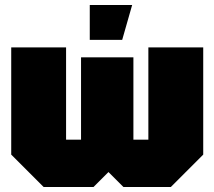

<svg xmlns="http://www.w3.org/2000/svg" viewBox="-20 -750 860 770"><path d="M515 -520V-190H575V-560H795V-130L665 0H475L415 -60L355 0H155L25 -130V-560H245V-190H305V-520ZM340 -590V-730H510L470 -590Z"/></svg>

Font: Tektur Condensed Black
Style: Regular
Weight: 900
Width: 3
Designer: Adam Jagosz
Foundry: Adam Jagosz
Version: Version 1.005;gftools[0.9.30]